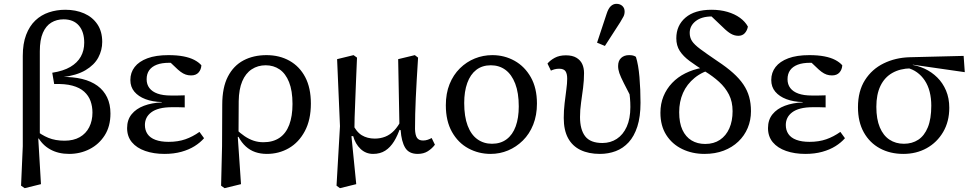

<svg xmlns="http://www.w3.org/2000/svg" viewBox="-20 -792 5068 1003"><path d="M90 178 99 -28V-500Q99 -564 116.5 -610Q134 -656 164.5 -685Q195 -714 235.5 -727.5Q276 -741 321 -741Q376 -741 419.5 -722Q463 -703 488.5 -665.5Q514 -628 514 -573Q514 -530 493.5 -491.5Q473 -453 427 -425.5Q381 -398 302 -388V-390Q362 -391 409 -379.5Q456 -368 489 -344Q522 -320 539.5 -283.5Q557 -247 557 -199Q557 -132 527 -85Q497 -38 448 -13Q399 12 341 12Q284 12 241.5 -12Q199 -36 176 -80H157L164 -114Q196 -87 232.5 -72Q269 -57 317 -57Q364 -57 396.5 -75.5Q429 -94 446 -127.5Q463 -161 463 -204Q463 -236 453 -264Q443 -292 420 -313Q397 -334 358.5 -344.5Q320 -355 263 -353L253 -412Q311 -421 347.5 -442.5Q384 -464 402 -496Q420 -528 420 -569Q420 -626 392 -658.5Q364 -691 312 -691Q276 -691 248 -674Q220 -657 204 -620.5Q188 -584 188 -524V-75L180 -67L194 170L109 191Z M839 12Q783 12 738.5 -3.5Q694 -19 669 -49Q644 -79 644 -123Q644 -166 667.5 -195Q691 -224 732 -239.5Q773 -255 825 -257V-259Q777 -260 740 -274Q703 -288 682 -313Q661 -338 661 -374Q661 -413 683.5 -442Q706 -471 750 -487.5Q794 -504 860 -504Q905 -504 938.5 -497.5Q972 -491 995 -479Q1018 -467 1032 -451Q1031 -429 1017.5 -413.5Q1004 -398 978 -398Q963 -398 950 -402.5Q937 -407 923.5 -417Q910 -427 894 -443L856 -479L933 -474L958 -452Q939 -457 916.5 -460.5Q894 -464 864 -464Q825 -464 799 -454Q773 -444 759.5 -425Q746 -406 746 -378Q746 -351 760.5 -332Q775 -313 803 -303Q831 -293 873 -293Q890 -293 907 -293Q924 -293 945 -294V-231Q923 -232 908.5 -232Q894 -232 880 -232Q841 -232 814 -225Q787 -218 770 -205Q753 -192 745 -175.5Q737 -159 737 -139Q737 -112 750.5 -92Q764 -72 792 -61.5Q820 -51 861 -51Q910 -51 948.5 -64.5Q987 -78 1022 -103L1046 -70Q1026 -47 996.5 -28.5Q967 -10 927.5 1Q888 12 839 12Z M1135 178 1140 -28 1141 -245Q1141 -335 1170.5 -392Q1200 -449 1252 -476.5Q1304 -504 1372 -504Q1440 -504 1492.5 -474.5Q1545 -445 1574.5 -389Q1604 -333 1604 -251Q1604 -166 1572.5 -107Q1541 -48 1489 -18Q1437 12 1374 12Q1341 12 1313.5 2.5Q1286 -7 1264 -27Q1242 -47 1226 -77H1205L1211 -119Q1235 -96 1258 -80.5Q1281 -65 1305 -57Q1329 -49 1356 -49Q1406 -49 1440 -72Q1474 -95 1491 -140Q1508 -185 1508 -249Q1508 -318 1490 -363Q1472 -408 1440.5 -429.5Q1409 -451 1368 -451Q1327 -451 1295 -430Q1263 -409 1245.5 -367.5Q1228 -326 1227 -264L1226 -83L1222 -79L1239 170L1153 191Z M1738 178 1756 -133 1741 -483 1827 -504 1845 -491Q1842 -427 1840 -372.5Q1838 -318 1836 -270Q1834 -222 1832.5 -178Q1831 -134 1831 -90L1816 -80L1841 170L1756 191ZM2162 12Q2116 12 2096.5 -20.5Q2077 -53 2073 -112L2067 -114L2060 -483L2147 -504L2164 -491Q2160 -428 2157 -376Q2154 -324 2152 -280Q2150 -236 2149 -196.5Q2148 -157 2148 -118Q2149 -86 2158.5 -72Q2168 -58 2190 -58Q2203 -58 2214.5 -62Q2226 -66 2235 -71L2252 -36Q2237 -16 2215 -2Q2193 12 2162 12ZM1929 12Q1891 12 1863.5 -14Q1836 -40 1825 -81H1806L1818 -151Q1841 -103 1870 -85.5Q1899 -68 1938 -68Q1967 -68 1992.5 -78Q2018 -88 2039 -110Q2060 -132 2077 -166L2087 -128H2072Q2058 -85 2038.5 -53.5Q2019 -22 1992.5 -5Q1966 12 1929 12Z M2543 12Q2480 12 2426.5 -17Q2373 -46 2341 -103Q2309 -160 2309 -242Q2309 -304 2328.5 -352.5Q2348 -401 2382.5 -435Q2417 -469 2460.5 -486.5Q2504 -504 2552 -504Q2615 -504 2668 -474.5Q2721 -445 2753 -388.5Q2785 -332 2785 -251Q2785 -190 2765.5 -141Q2746 -92 2711.5 -58Q2677 -24 2634 -6Q2591 12 2543 12ZM2550 -41Q2595 -41 2626.5 -64.5Q2658 -88 2674 -132Q2690 -176 2690 -236Q2690 -307 2671.5 -355Q2653 -403 2620.5 -427Q2588 -451 2544 -451Q2499 -451 2468 -427Q2437 -403 2421 -358.5Q2405 -314 2405 -254Q2405 -183 2423 -135.5Q2441 -88 2474 -64.5Q2507 -41 2550 -41Z M3114 12Q3055 12 3012.5 -8.5Q2970 -29 2947.5 -70.5Q2925 -112 2925 -176Q2925 -214 2929.5 -252.5Q2934 -291 2938.5 -324Q2943 -357 2943 -381Q2943 -407 2934 -420Q2925 -433 2901 -433Q2888 -433 2877 -430Q2866 -427 2858 -423L2840 -460Q2854 -477 2878 -490Q2902 -503 2936 -503Q2970 -503 2991 -490.5Q3012 -478 3021.5 -457.5Q3031 -437 3031 -410Q3031 -372 3026 -333Q3021 -294 3015.5 -256Q3010 -218 3010 -181Q3010 -115 3037 -80Q3064 -45 3127 -45Q3169 -45 3202 -66.5Q3235 -88 3254 -130Q3273 -172 3273 -233Q3273 -257 3271 -279.5Q3269 -302 3266 -325H3287V-264Q3256 -324 3239 -357.5Q3222 -391 3215.5 -410Q3209 -429 3209 -447Q3209 -475 3225 -489.5Q3241 -504 3266 -504Q3278 -504 3286.5 -502Q3295 -500 3302 -495Q3315 -454 3320.5 -389.5Q3326 -325 3326 -255Q3326 -182 3309.5 -131Q3293 -80 3264 -48.5Q3235 -17 3196.5 -2.5Q3158 12 3114 12ZM3099 -569 3149 -720Q3158 -748 3171 -760Q3184 -772 3200 -772Q3219 -772 3231 -761Q3243 -750 3243 -732Q3243 -717 3237 -705.5Q3231 -694 3220 -676L3140 -552Z M3660 12Q3596 12 3543.5 -13.5Q3491 -39 3460.5 -87Q3430 -135 3430 -203Q3430 -250 3446 -289Q3462 -328 3491 -358.5Q3520 -389 3560 -409Q3600 -429 3648 -438V-463L3715 -435Q3650 -419 3609 -385.5Q3568 -352 3548 -306.5Q3528 -261 3528 -206Q3528 -150 3545 -113.5Q3562 -77 3592.5 -58.5Q3623 -40 3664 -40Q3709 -40 3741 -61.5Q3773 -83 3790 -121.5Q3807 -160 3807 -211Q3807 -261 3788 -298Q3769 -335 3736.5 -364.5Q3704 -394 3663 -419Q3617 -448 3583 -473Q3549 -498 3531 -526Q3513 -554 3513 -592Q3513 -659 3561 -700Q3609 -741 3697 -741Q3742 -741 3780 -730Q3818 -719 3845.5 -699Q3873 -679 3887 -653Q3883 -632 3870.5 -618.5Q3858 -605 3837 -605Q3817 -605 3798.5 -615.5Q3780 -626 3757 -649L3676 -726L3758 -722L3762 -695Q3753 -700 3736 -703Q3719 -706 3699 -706Q3645 -706 3614 -681.5Q3583 -657 3583 -620Q3583 -596 3595 -577.5Q3607 -559 3638.5 -535.5Q3670 -512 3729 -472Q3776 -441 3809.5 -411Q3843 -381 3863.5 -350.5Q3884 -320 3893.5 -286Q3903 -252 3903 -211Q3903 -164 3886 -123.5Q3869 -83 3837 -52.5Q3805 -22 3760.5 -5Q3716 12 3660 12Z M4187 12Q4131 12 4086.5 -3.5Q4042 -19 4017 -49Q3992 -79 3992 -123Q3992 -166 4015.5 -195Q4039 -224 4080 -239.5Q4121 -255 4173 -257V-259Q4125 -260 4088 -274Q4051 -288 4030 -313Q4009 -338 4009 -374Q4009 -413 4031.5 -442Q4054 -471 4098 -487.5Q4142 -504 4208 -504Q4253 -504 4286.5 -497.5Q4320 -491 4343 -479Q4366 -467 4380 -451Q4379 -429 4365.5 -413.5Q4352 -398 4326 -398Q4311 -398 4298 -402.5Q4285 -407 4271.5 -417Q4258 -427 4242 -443L4204 -479L4281 -474L4306 -452Q4287 -457 4264.5 -460.5Q4242 -464 4212 -464Q4173 -464 4147 -454Q4121 -444 4107.5 -425Q4094 -406 4094 -378Q4094 -351 4108.5 -332Q4123 -313 4151 -303Q4179 -293 4221 -293Q4238 -293 4255 -293Q4272 -293 4293 -294V-231Q4271 -232 4256.5 -232Q4242 -232 4228 -232Q4189 -232 4162 -225Q4135 -218 4118 -205Q4101 -192 4093 -175.5Q4085 -159 4085 -139Q4085 -112 4098.5 -92Q4112 -72 4140 -61.5Q4168 -51 4209 -51Q4258 -51 4296.5 -64.5Q4335 -78 4370 -103L4394 -70Q4374 -47 4344.5 -28.5Q4315 -10 4275.5 1Q4236 12 4187 12Z M4699 12Q4630 12 4576.5 -17Q4523 -46 4492.5 -100.5Q4462 -155 4462 -232Q4462 -316 4498.5 -373.5Q4535 -431 4596.5 -461Q4658 -491 4732 -493L5014 -500L5020 -415L4749 -454L4738 -435Q4682 -434 4641.5 -411Q4601 -388 4579.5 -343.5Q4558 -299 4558 -234Q4558 -170 4576 -127Q4594 -84 4626.5 -62.5Q4659 -41 4702 -41Q4745 -41 4777 -62Q4809 -83 4827 -127Q4845 -171 4845 -240Q4845 -279 4836.5 -312.5Q4828 -346 4811 -371.5Q4794 -397 4770.5 -414Q4747 -431 4717 -438L4733 -455Q4774 -450 4810.5 -433Q4847 -416 4876 -387.5Q4905 -359 4922 -319Q4939 -279 4939 -229Q4939 -157 4907 -102.5Q4875 -48 4821 -18Q4767 12 4699 12Z"/></svg>

Font: Source Serif 4
Style: Regular
Weight: 400
Designer: Frank Grießhammer
Foundry: Adobe Systems Incorporated
Version: Version 4.004;hotconv 1.0.116;makeotfexe 2.5.65601